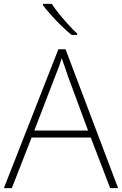

<svg xmlns="http://www.w3.org/2000/svg" viewBox="-20 -970 630 990"><path d="M548 0 448 -261H143L41 0H0L281 -716H318L589 0ZM330 -578Q325 -595 316 -619.5Q307 -644 298 -670Q291 -646 282 -621.5Q273 -597 265 -578L157 -297H434ZM247 -950Q261 -928 283.5 -900Q306 -872 331 -844.5Q356 -817 378 -797V-790H349Q323 -811 295 -838.5Q267 -866 242.5 -893.5Q218 -921 202 -942V-950Z"/></svg>

Font: Noto Sans Gujarati UI ExtraLight
Style: Regular
Weight: 200
Designer: Jelle Bosma - Monotype Design Team, Universal Thirst
Foundry: Monotype Imaging Inc.
Version: Version 2.106; ttfautohint (v1.8.4.7-5d5b)